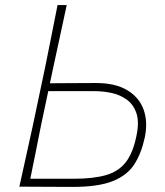

<svg xmlns="http://www.w3.org/2000/svg" viewBox="-20 -733 649 754"><path d="M265.5 1Q203 1 152.8 0.5Q102.5 0 56 0Q69 -60 81.8 -116.5Q94.5 -173 108.5 -238L158 -472.5Q171.5 -539.5 182.8 -596.2Q194 -653 206 -713H242Q229 -652.5 216.8 -596Q204.5 -539.5 190 -472L176 -406Q206.5 -406 252.5 -406.5Q298.5 -407 357 -407Q432 -407 479 -379.2Q526 -351.5 543.8 -303Q561.5 -254.5 548.5 -193Q535.5 -132 508 -88.5Q480.5 -45 423.5 -22Q366.5 1 265.5 1ZM99 -31H268.5Q346 -31 395.8 -45.2Q445.5 -59.5 473.8 -95.8Q502 -132 515.5 -198Q527.5 -253.5 515.8 -288.2Q504 -323 477.5 -342Q451 -361 417.8 -368Q384.5 -375 353 -375H169.5L141.5 -242.5Q130 -184.5 120 -134.5Q110 -84.5 99 -31Z"/></svg>

Font: Commissioner Loud Thin
Style: Italic
Weight: 100
Italic angle: -12°
Designer: Kostas Bartsokas
Foundry: Kostas Bartsokas
Version: Version 1.000; ttfautohint (v1.8.3)